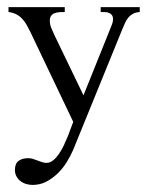

<svg xmlns="http://www.w3.org/2000/svg" viewBox="-20 -357 417 540"><path d="M373 -323.2Q361.3 -322.3 353.8 -318.1Q346.2 -314 340.8 -307.4Q335.4 -300.8 331.5 -292Q327.6 -283.2 323.2 -272.9L186 64Q178.7 81.1 167.7 98.9Q156.7 116.7 142.1 130.9Q127.4 145 109.9 154.1Q92.3 163.1 71.8 163.1Q62.5 163.1 53.5 160.4Q44.4 157.7 37.6 152.3Q30.8 147 26.4 139.2Q22 131.3 22 121.1Q22 103 32.2 95.5Q42.5 87.9 59.1 87.9Q65.9 87.9 72.5 89.8Q79.1 91.8 85.7 94.5Q92.3 97.2 98.6 99.1Q105 101.1 110.8 101.1Q120.6 101.1 129.4 94Q138.2 86.9 145.8 75.9Q153.3 64.9 159.7 51.5Q166 38.1 171.1 25.4Q176.3 12.7 179.9 2Q183.6 -8.8 186 -14.2L64.9 -268.1Q60.1 -277.8 54.7 -287.4Q49.3 -296.9 42.2 -304.4Q35.2 -312 25.6 -316.9Q16.1 -321.8 3.9 -323.2V-336.9H162.1V-323.2Q154.8 -323.2 147.5 -322.8Q140.1 -322.3 134 -320.1Q127.9 -317.9 124 -313Q120.1 -308.1 120.1 -298.8Q120.1 -288.6 124.3 -278.3Q128.4 -268.1 132.8 -258.8L214.8 -88.9L290 -275.9Q293 -282.7 295.4 -289.6Q297.9 -296.4 297.9 -303.2Q297.9 -310.5 294.7 -314.7Q291.5 -318.8 286.4 -320.8Q281.2 -322.8 275.1 -323Q269 -323.2 263.2 -323.2V-336.9H373Z"/></svg>

Font: Scheherazade Rohingya
Style: Regular
Weight: 400
Designer: SIL International
Foundry: SIL International
Version: Version 2.000 (build 440/429)